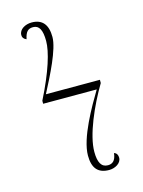

<svg xmlns="http://www.w3.org/2000/svg" viewBox="-112 -786 640 862"><g transform="rotate(-15 208.0 -355.0)"><path d="M287 10C314 10 344 -6 344 -32C344 -43 340 -54 327 -58C323 -22 307 -12 287 -12C257 -12 243 -36 243 -86C243 -164 297 -286 351 -377V-392H100C140 -469 195 -576 195 -633C195 -690 171 -720 121 -720C92 -720 62 -704 62 -677C62 -667 66 -659 80 -653C87 -687 99 -698 122 -698C150 -698 163 -674 163 -623C163 -573 137 -487 77 -368V-354H326C286 -287 211 -159 211 -77C211 -19 235 10 287 10Z"/></g></svg>

Font: Noto Serif Display SemiCondensed ExtraLight
Style: Regular
Weight: 200
Width: 4
Designer: Monotype Design Team
Foundry: Monotype Imaging Inc.
Version: Version 2.009